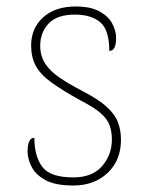

<svg xmlns="http://www.w3.org/2000/svg" viewBox="-20 -562 445 592"><path d="M206 10Q150 10 119.5 -7Q89 -24 77 -48.5Q65 -73 65 -95Q65 -109 67.5 -118.5Q70 -128 74.5 -132.5Q79 -137 86 -137Q86 -80 110.5 -47.5Q135 -15 206 -15Q265 -15 295 -50Q325 -85 325 -132Q325 -156 318 -175.5Q311 -195 290.5 -213Q270 -231 229 -252Q171 -284 137.5 -308.5Q104 -333 90 -359.5Q76 -386 76 -422Q76 -475 113 -508.5Q150 -542 214 -542Q259 -542 286.5 -527Q314 -512 326 -489.5Q338 -467 338 -445Q338 -426 333 -415.5Q328 -405 317 -405Q317 -470 289 -493.5Q261 -517 211 -517Q156 -517 130 -489.5Q104 -462 104 -421Q104 -390 119 -366.5Q134 -343 162.5 -323.5Q191 -304 231 -283Q282 -257 308 -233.5Q334 -210 343.5 -185.5Q353 -161 353 -131Q353 -68 312 -29Q271 10 206 10Z"/></svg>

Font: Noto Serif Bengali Thin
Style: Regular
Weight: 250
Version: Version 2.003